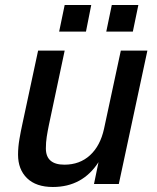

<svg xmlns="http://www.w3.org/2000/svg" viewBox="-20 -734 627 766"><path d="M191 12Q124 12 88 -23Q52 -58 52 -117Q52 -147 57.5 -179Q63 -211 69 -238L132 -532H238L175 -235Q170 -211 166.5 -188.5Q163 -166 163 -142Q163 -77 237 -77Q298 -77 339 -114.5Q380 -152 395 -220L462 -532H568L454 0H355L373 -87Q309 12 191 12ZM216 -608 238 -714H344L323 -608ZM404 -608 426 -714H532L510 -608Z"/></svg>

Font: Geist Medium
Style: Italic
Weight: 500
Italic angle: -12°
Designer: Basement.studio, Andrés Briganti, Mateo Zaragoza
Foundry: Basement.studio, Vercel, Andrés Briganti, Guido Ferreyra, Mateo Zaragoza
Version: Version 1.500; ttfautohint (v1.8.4.7-5d5b)